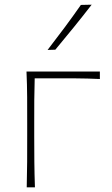

<svg xmlns="http://www.w3.org/2000/svg" viewBox="-20 -799 477 819"><path d="M94 0Q95.5 -56.5 95.8 -108.5Q96 -160.5 96 -221V-271Q96 -332 95.8 -385Q95.5 -438 93 -494H406V-462Q353.5 -464.5 299.8 -464.8Q246 -465 195 -465H128Q126.5 -416.5 126.2 -370.8Q126 -325 126 -271V-221Q126 -160.5 126.5 -108.5Q127 -56.5 129 0ZM183 -586Q220 -634 255.8 -682Q291.5 -730 325 -778L371 -779Q333.5 -730.5 294.8 -682.8Q256 -635 216 -587Z"/></svg>

Font: Commissioner Flair Thin
Style: Regular
Weight: 100
Designer: Kostas Bartsokas
Foundry: Kostas Bartsokas
Version: Version 1.000; ttfautohint (v1.8.3)